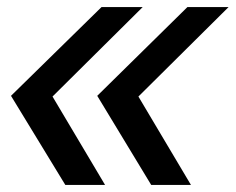

<svg xmlns="http://www.w3.org/2000/svg" viewBox="-20 -521 664 541"><path d="M164 0 11 -251 266 -501H382L128 -249L276 0ZM406 0 254 -251 508 -501H624L370 -249L518 0Z"/></svg>

Font: Red Hat Mono Medium
Style: Italic
Weight: 500
Italic angle: -12°
Monospace: yes
Designer: Pentagram, MCKL
Foundry: Pentagram, MCKL
Version: Version 1.023; ttfautohint (v1.8.3)